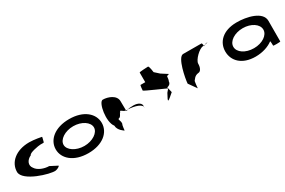

<svg xmlns="http://www.w3.org/2000/svg" viewBox="97 -1697 4089 2759"><g transform="rotate(-30 2141.5 -317.0)"><path d="M37 -272C37 -118 441 0 528 -11C585 -22 608 -52 600 -52L480 -114C400 -114 303 -150 266 -210C217 -270 250 -346 330 -382C330 -416 494 -445 527 -445C561 -445 584 -441 584 -452C584 -462 608 -530 600 -530C600 -530 484 -554 400 -554C177 -554 37 -428 37 -272Z M681 -274C681 -121 822 8 1064 8C1306 8 1445 -121 1445 -274C1445 -428 1306 -556 1064 -556C822 -556 681 -428 681 -274ZM811 -274C811 -362 926 -438 1064 -438C1202 -438 1315 -362 1315 -274C1315 -188 1202 -111 1064 -111C926 -111 811 -188 811 -274Z M1581 -149C1581 -68 1674 -14 1674 -14C1674 -6 1682 -112 1693 -112C1703 -171 1659 -200 1693 -208C1729 -208 1751 -314 1751 -261C1751 -331 1787 -256 1836 -254C1836 -281 1834 -346 1834 -409C1834 -510 1707 -556 1623 -556C1552 -556 1498 -250 1581 -149ZM1836 -254C1838 -246 1841 -242 1843 -241C1843 -237 1841 -246 1865 -254ZM1865 -254C1973 -250 2101 -215 2084 -149V-170C2101 -228 2038 -264 1961 -264C1909 -264 1882 -259 1865 -254Z M2186 -382C2186 -371 2526 -226 2518 -226L2477 -177C2397 -34 2422 -54 2536 -154L2515 -246C2531 -246 2578 -261 2578 -314C2585 -314 2592 -371 2592 -382C2592 -392 2639 -400 2632 -400L2526 -468L2454 -533C2454 -540 2440 -642 2424 -642C2408 -642 2278 -636 2278 -628V-468H2200C2193 -468 2186 -392 2186 -382Z M2795 -145 2888 -14C2888 -6 2896 -135 2907 -135C2917 -142 2938 -194 3004 -201C3047 -201 3070 -258 3070 -318C3070 -378 3194 -501 3257 -501C3257 -501 3262 -502 3270 -503C3268 -520 3263 -546 3257 -546C3257 -546 3070 -547 2952 -547C2861 -547 2800 -225 2795 -145ZM3270 -503C3271 -498 3271 -494 3271 -491C3271 -494 3277 -500 3286 -505C3280 -504 3275 -504 3270 -503ZM3286 -505C3316 -510 3355 -517 3328 -517C3312 -517 3297 -511 3286 -505Z M3494 -274C3494 -118 3614 8 3838 8C3954 8 4060 -28 4126 -80C4132 -76 4132 -4 4132 -4C4132 3 4251 2 4251 -5L4252 -347C4252 -500 4010 -558 3838 -556C3614 -554 3494 -430 3494 -274ZM3628 -274C3628 -366 3740 -440 3878 -440C4015 -440 4126 -366 4126 -274C4126 -184 4017 -109 3878 -109C3735 -109 3628 -184 3628 -274Z"/></g></svg>

Font: Ampere
Style: SCSuExt
Weight: 400
Version: Version 1